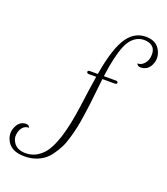

<svg xmlns="http://www.w3.org/2000/svg" viewBox="-483 -760 952 1095"><g transform="rotate(20 -6.5 -213.0)"><path d="M138.4 -340H61.6Q58.4 -313.6 53.2 -264.4Q48 -215.2 44.4 -184.8Q40.8 -154.4 34 -108.4Q27.2 -62.4 20.8 -32.4Q14.4 -2.4 3.2 36Q-8 74.4 -20.8 99.2Q-33.6 124 -52.4 150.4Q-71.2 176.8 -92.8 192Q-141.6 226.4 -206.4 226.4Q-291.2 226.4 -316.8 168Q-325.6 148.8 -325.6 128Q-325.6 107.2 -314.4 84.8Q-295.2 48.8 -260 48.8Q-243.2 48.8 -238.4 60L-236 64Q-271.2 64 -286.4 100.8Q-292.8 116.8 -292.8 134.8Q-292.8 152.8 -280.8 172Q-258.4 207.2 -206.4 207.2Q-144.8 207.2 -100 156.8Q-35.2 83.2 -3.2 -150.4Q10.4 -254.4 24 -340H-22.4Q-28.8 -340 -32 -344.8Q-35.2 -349.6 -32.4 -354Q-29.6 -358.4 -22.4 -358.4H27.2Q55.2 -528 105.6 -595.2Q148 -652 214 -652Q280 -652 304 -599.2Q313.6 -578.4 313.6 -557.6Q313.6 -536.8 303.2 -515.2Q284 -476.8 242.4 -476.8Q227.2 -476.8 220.8 -488L218.4 -492Q239.2 -492 254.4 -506.4Q279.2 -528.8 279.2 -568.8Q279.2 -600 260.4 -615.6Q241.6 -631.2 209.6 -631.2Q177.6 -631.2 151.2 -610.8Q124.8 -590.4 108 -550.4Q80 -483.2 64 -358.4H138.4Q145.6 -358.4 148.4 -353.6Q151.2 -348.8 148.4 -344.4Q145.6 -340 138.4 -340Z"/></g></svg>

Font: Rouge Script
Style: Regular
Weight: 400
Designer: Sabrina Mariela Lopez
Foundry: Typesenses
Version: Version 1.003